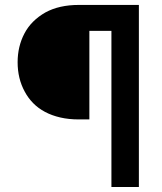

<svg xmlns="http://www.w3.org/2000/svg" viewBox="-20 -747 646 767"><path d="M534.8 0H425.1V-623.6H337V-269.9H295.1Q254.6 -269.9 220.9 -277.7Q187.1 -285.5 160 -299.9Q132.8 -314.3 112.6 -334.9Q92.3 -355.5 78.8 -381Q50.4 -432.9 50.4 -498.6Q50.4 -561.1 77.4 -612.9Q104.4 -664.8 161.6 -697.4Q216.3 -727.3 295.1 -727.3H534.8Z"/></svg>

Font: Linik Sans SemiBold
Style: Regular
Weight: 600
Designer: Fonts by Rasmus Andersson / Changes by Cristiano Sobral with parts from Marc Monis
Foundry: rsms
Version: Version 3.020; ttfautohint (v1.6)